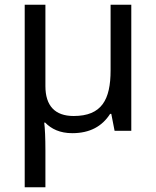

<svg xmlns="http://www.w3.org/2000/svg" viewBox="-20 -556 663 816"><path d="M538 -536H450V-257C450 -132 412 -63 293 -63C213 -63 173 -107 173 -190V-536H85V240H173V84C173 30 171 -11 168 -35H172C198 -8 235 10 287 10C362 10 414 -19 448 -72H453L467 0H538Z"/></svg>

Font: Noto Sans Math
Style: Regular
Weight: 400
Designer: Monotype Design Team, Delve Withrington, Jeff Kellem
Foundry: Monotype Imaging Inc., Delve Fonts LLC
Version: Version 3.000